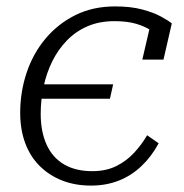

<svg xmlns="http://www.w3.org/2000/svg" viewBox="-20 -567 574 599"><path d="M78 -259 86 -304H333L323 -259ZM268 -33Q311 -33 343 -49Q375 -65 398.5 -90.5Q422 -116 439 -145L475 -120Q453 -79 421.5 -49Q390 -19 350.5 -3.5Q311 12 264 12Q214 12 173.5 -4Q133 -20 103.5 -49.5Q74 -79 58.5 -121Q43 -163 43 -215Q43 -280 63 -340Q83 -400 122 -446.5Q161 -493 215.5 -520Q270 -547 339 -547Q388 -547 423.5 -537.5Q459 -528 482 -515.5Q505 -503 516 -494L490 -381H424L450 -493Q462 -489 468.5 -483Q475 -477 478.5 -470Q482 -463 482 -456Q482 -449 480 -444Q470 -459 451 -472Q432 -485 404 -493Q376 -501 337 -501Q290 -501 253 -485Q216 -469 188.5 -440.5Q161 -412 143 -375.5Q125 -339 116 -297Q107 -255 107 -212Q107 -156 125.5 -115.5Q144 -75 180 -54Q216 -33 268 -33Z"/></svg>

Font: Roboto Serif ExtraLight
Style: Italic
Weight: 250
Italic angle: -10°
Designer: Greg Gazdowicz
Foundry: Commercial Type
Version: Version 1.008